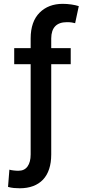

<svg xmlns="http://www.w3.org/2000/svg" viewBox="-20 -780 454 1004"><path d="M29.1 107.2Q33.4 108.7 39.6 109.7Q45.8 110.8 52.6 111.5Q59.3 112.2 65.7 112.6Q72.1 112.9 76.7 112.9Q108 112.9 124.1 90.2Q140.3 67.5 140.3 27.7V-444.2H54.3V-528.4H140.3V-579.2Q140.6 -667.3 187.1 -713.8Q233.3 -759.9 307.9 -759.9Q318.5 -759.9 330.3 -759.1Q342 -758.2 353.2 -756.6Q364.3 -755 374.5 -752.7Q384.6 -750.4 392 -747.9L372.9 -658.7Q365.1 -660.9 355.1 -662.5Q345.2 -664.1 330.3 -664.1Q248.6 -664.1 247.9 -579.2V-528.4H349.8V-444.2H247.9V27.7Q247.9 70.7 237 103.7Q226.2 136.7 205.1 159.1Q183.9 181.5 153.2 193Q122.5 204.5 83.1 204.5Q67.1 204.5 52.6 203.1Q38 201.7 22 197.4Z"/></svg>

Font: Inter P Medium
Style: Regular
Weight: 500
Designer: Rasmus Andersson
Foundry: rsms
Version: Version 3.018;git-588b23468